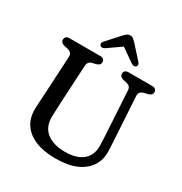

<svg xmlns="http://www.w3.org/2000/svg" viewBox="-209 -1066 1175 1238"><g transform="rotate(30 378.5 -447.5)"><path d="M584.2 -292.2 566.2 -595.8Q565.2 -614.7 556.7 -623.5Q548.1 -632.3 531.2 -635.8L509.2 -640.6Q494.6 -644.4 486.6 -651.8Q478.6 -659.2 478.6 -672Q478.6 -685 486.9 -692.5Q495.2 -700 510.4 -700H688.6Q704.1 -700 712.3 -692.5Q720.4 -685 720.4 -672Q720.4 -659.2 712.4 -652Q704.4 -644.8 689.8 -640.8L667.8 -635.8Q647.9 -631.2 638.6 -620.9Q629.3 -610.7 630.4 -591.8L648.4 -292.6Q650 -267.8 651.3 -244Q652.5 -220.2 653.4 -194.4Q655.5 -132.5 625.3 -84.9Q595 -37.2 533.6 -10.1Q472.1 17 380.4 17Q291.3 17 229.8 -8.6Q168.3 -34.3 136.9 -81.9Q105.5 -129.4 107 -195.2Q107.3 -210.5 108.5 -234.6Q109.8 -258.7 111.4 -283.1Q113 -307.4 114 -324.2L128.4 -591.8Q129.4 -611 120.3 -621.4Q111.3 -631.9 91.9 -635.8L69.9 -640.4Q39.3 -647.8 39.3 -672Q39.3 -685 47.6 -692.5Q55.9 -700 71.1 -700H301.5Q317 -700 325.2 -692.5Q333.3 -685 333.3 -672Q333.3 -659.2 325.3 -652Q317.3 -644.8 302.7 -640.8L280.7 -635.8Q263.4 -632 255.2 -622.1Q247 -612.3 246 -594L231.4 -323.2Q229.6 -288.5 228.6 -260.5Q227.5 -232.5 226.6 -208.8Q224.5 -130.6 274.6 -90.6Q324.6 -50.6 413 -50.6Q470.8 -50.6 510.6 -68.5Q550.3 -86.3 570.2 -120.1Q590 -153.8 588.2 -201.2Q587.3 -233.7 586.3 -253.9Q585.2 -274 584.2 -292.2ZM422.4 -842.6H382.5L500 -760.4Q521.9 -746.4 535 -757.5Q540.3 -762.1 541 -771.1Q541.6 -780.1 532.9 -789.7L447.3 -884.3Q435.7 -896.8 426.5 -904.3Q417.2 -911.8 402.9 -911.8Q388.6 -911.8 379.1 -904.3Q369.5 -896.8 357.6 -884.3L272 -789.7Q263.3 -780.1 264 -771.1Q264.6 -762.1 269.9 -757.5Q283 -746.4 304.9 -760.4Z"/></g></svg>

Font: Fraunces SuperSoft Wonky
Style: Regular
Weight: 900
Version: Version 1.000;[b76b70a41]